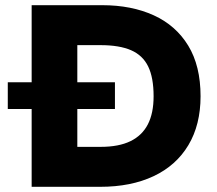

<svg xmlns="http://www.w3.org/2000/svg" viewBox="-20 -720 835 740"><path d="M10 -300V-403H423V-300ZM102 0V-700H374Q487 -700 572.5 -661Q658 -622 705.5 -544Q753 -466 753 -349Q753 -239 706 -160.5Q659 -82 572 -41Q485 0 366 0ZM278 -154H368Q438 -154 483 -176Q528 -198 550 -241Q572 -284 572 -349Q572 -421 551 -464Q530 -507 485 -526.5Q440 -546 368 -546H278Z"/></svg>

Font: REM Medium
Style: Bold
Weight: 700
Version: Version 1.005;gftools[0.9.28]